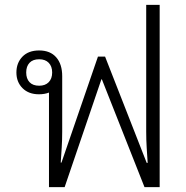

<svg xmlns="http://www.w3.org/2000/svg" viewBox="-20 -764 760 784"><path d="M180 0V-386Q162 -379 139 -379Q97 -379 72 -404Q47 -429 47 -468Q47 -507 71.5 -532.5Q96 -558 140 -558Q185 -558 209.5 -530Q234 -502 234 -453V-227Q234 -192 232 -161Q230 -130 228 -100H231L380 -533H409L579 -99H583Q581 -129 579 -160.5Q577 -192 577 -227V-744H632V0H570L396 -440H394L244 0ZM140 -414Q165 -414 179 -428.5Q193 -443 193 -468Q193 -493 179 -507.5Q165 -522 140 -522Q114 -522 100.5 -507.5Q87 -493 87 -468Q87 -443 100.5 -428.5Q114 -414 140 -414ZM227 -87V-89ZM584 -85V-88Z"/></svg>

Font: Noto Sans Thai Looped Light
Style: Regular
Weight: 300
Designer: Sasikarn Vongin, Ben Mitchell
Foundry: The Fontpad Ltd
Version: Version 1.001; ttfautohint (v1.8.4.7-5d5b)